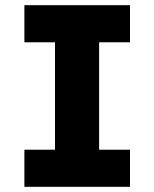

<svg xmlns="http://www.w3.org/2000/svg" viewBox="-20 -720 595 740"><path d="M74 0V-143H192V-557H74V-700H481V-557H362V-143H481V0Z"/></svg>

Font: Lexend
Style: Bold
Weight: 700
Designer: Bonnie Shaver-Troup, Thomas Jockin
Foundry: Lexend
Version: Version 1.007; ttfautohint (v1.8.3)